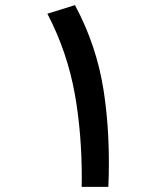

<svg xmlns="http://www.w3.org/2000/svg" viewBox="-20 -724 626 744"><path d="M296.4 0Q296.9 -17.6 296.9 -35.2Q296.9 -205.6 270.5 -356.4Q241.2 -522 163.6 -670.9L270.5 -704.1Q353.5 -549.8 380.9 -377.4Q401.9 -244.1 401.9 -90.8Q401.9 -46.4 399.9 0Z"/></svg>

Font: CaskaydiaMono NF
Style: Regular
Weight: 400
Designer: Aaron Bell
Foundry: Saja Typeworks
Version: Version 2111.001; ttfautohint (v1.8.4);Nerd Fonts 3.1.1